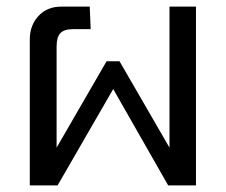

<svg xmlns="http://www.w3.org/2000/svg" viewBox="-20 -560 682 580"><path d="M70 0V-441Q70 -483 96 -511.5Q122 -540 165 -540H251L254 -472H201Q174 -472 162.5 -460Q151 -448 151 -419V-114L302 -375H341L492 -114V-540H572V0H488L322 -291L154 0Z"/></svg>

Font: Kanit Light
Style: Regular
Weight: 300
Designer: Katatrad Team
Foundry: CadsonDemak
Version: Version 2.000; ttfautohint (v1.8.3)